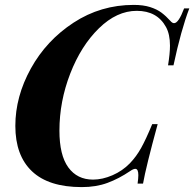

<svg xmlns="http://www.w3.org/2000/svg" viewBox="-20 -742 785 776"><path d="M681.2 -478H659.2Q667 -525.9 667 -557.6Q667 -603.5 650.9 -632.8Q615.2 -698.2 532.7 -698.2Q452.1 -698.2 379.9 -627.7Q307.6 -557.1 263.9 -444.6Q220.2 -332 220.2 -213.9Q220.2 -114.7 256.1 -65.4Q292 -16.1 356 -16.1Q394 -16.1 434.6 -33.7Q475.1 -51.3 504.9 -82Q530.8 -108.9 550.3 -143.8Q569.8 -178.7 595.2 -240.2H617.2Q569.8 -66.9 558.1 0H536.1Q539.1 -21.5 539.1 -34.2Q539.1 -59.6 526.9 -59.6Q519 -59.6 506.3 -50.8Q460 -19.5 414.1 -2.7Q368.2 14.2 310.5 14.2Q176.8 14.2 109.4 -49.6Q42 -113.3 42 -233.4Q42 -351.6 104.7 -465.1Q167.5 -578.6 277.3 -650.4Q387.2 -722.2 520.5 -722.2Q559.1 -722.2 586.7 -713.4Q614.3 -704.6 632.6 -690.9Q650.9 -677.2 668.9 -657.2Q676.3 -648.4 683.6 -648.4Q701.7 -648.4 724.1 -708H745.1Q711.9 -621.6 681.2 -478Z"/></svg>

Font: TypoPRO Playfair Display
Style: Bold Italic
Weight: 700
Italic angle: -14.9847°
Designer: Claus Eggers Sørensen
Foundry: Claus Eggers Sørensen
Version: Version 1.004;PS 001.004;hotconv 1.0.70;makeotf.lib2.5.58329